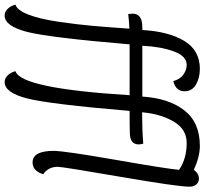

<svg xmlns="http://www.w3.org/2000/svg" viewBox="-47 -707 885 831"><g transform="rotate(90 395.5 -291.5)"><path d="M392 -410H172Q143 -65 118 34Q93 131 47 131Q32 131 19 118.5Q6 106 0 84Q24 77 43 28.5Q62 -20 74 -101.5Q86 -183 92 -251Q98 -319 104 -409Q75 -408 41 -404Q39 -418 39 -422Q39 -465 97 -465H110Q116 -577 156.5 -645.5Q197 -714 278 -714Q316 -714 345.5 -697.5Q375 -681 375 -647Q375 -610 331 -599Q323 -629 302.5 -643Q282 -657 261 -657Q223 -657 202.5 -601.5Q182 -546 178 -465H398Q405 -578 457 -646Q509 -714 612 -714Q658 -714 715 -688Q731 -710 753 -710Q768 -710 778 -699Q788 -688 788 -669Q788 -619 745 -369Q702 -119 702 -99Q702 -58 734 -36Q720 10 683 10Q633 10 633 -81Q633 -127 672 -350.5Q711 -574 715 -624Q667 -657 599 -657Q539 -657 506 -600.5Q473 -544 466 -464Q539 -464 602 -469Q605 -458 605 -449Q605 -412 557 -411Q534 -410 460 -410Q431 -65 406 34Q381 131 335 131Q320 131 307 118.5Q294 106 288 84Q363 61 392 -410Z"/></g></svg>

Font: Overlock
Style: Italic
Weight: 400
Designer: Dario Muhafara
Foundry: Dario Manuel Muhafara
Version: Version 1.001